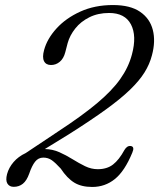

<svg xmlns="http://www.w3.org/2000/svg" viewBox="-20 -731 631 762"><path d="M8 -40Q15 -66 34 -88Q53 -110 82 -123.5L211 -209.5Q305 -271 364.5 -320.8Q424 -370.5 457 -417Q490 -463.5 503.5 -514.5Q523.5 -588.5 499.8 -634Q476 -679.5 413 -679.5Q369 -679.5 334.8 -662.5Q300.5 -645.5 278.8 -618Q257 -590.5 248.5 -560L239 -523.5Q232.5 -498.5 217.2 -485.8Q202 -473 182.5 -473Q162.5 -473 154.8 -488.2Q147 -503.5 155 -532.5Q167 -577 204.2 -618Q241.5 -659 298.8 -685Q356 -711 428.5 -711Q497 -711 536 -684.2Q575 -657.5 586.5 -612.2Q598 -567 583 -511.5Q574 -476.5 553.5 -443.5Q533 -410.5 496 -374.8Q459 -339 400.2 -296.5Q341.5 -254 255.5 -199.5L158 -139.5Q188.5 -139 215.5 -127Q242.5 -115 267.8 -99.2Q293 -83.5 317.5 -71.5Q342 -59.5 368 -59.5Q404.5 -59.5 428.5 -78Q452.5 -96.5 474 -136Q484.5 -153.5 499 -151.5Q515.5 -149 505 -125Q475 -52 436 -20.5Q397 11 346 11Q303 11 274.8 -6.2Q246.5 -23.5 221 -62Q200.5 -84.5 185.8 -95Q171 -105.5 152 -105.5Q132 -105.5 119.2 -89.2Q106.5 -73 96 -42Q86 -14 70.8 -1.8Q55.5 10.5 34.5 10.5Q17.5 10.5 9.5 -2.2Q1.5 -15 8 -40Z"/></svg>

Font: Fraunces 9pt S050 Light
Style: Italic
Weight: 300
Italic angle: -16°
Version: Version 1.000; ttfautohint (v1.8.3)